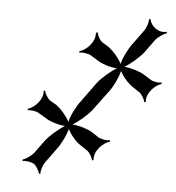

<svg xmlns="http://www.w3.org/2000/svg" viewBox="-41 -493 482 527"><g transform="rotate(5 200.5 -230.0)"><path d="M39 -180V-176C46 -178 63 -176 70 -171L89 -160C101 -151 127 -143 145 -142C128 -132 105 -112 94 -98L67 -61C60 -52 44 -42 37 -40V-36C44 -38 61 -36 69 -31C76 -26 84 -12 85 -5L89 -6C88 -13 93 -30 100 -39L127 -76C138 -90 152 -117 156 -135C163 -120 179 -101 192 -93L210 -81C218 -76 226 -62 227 -54L231 -56C228 -81 254 -106 272 -110L271 -114C264 -112 247 -114 239 -119L221 -131C208 -139 183 -147 165 -148C182 -158 205 -178 216 -192L257 -247C268 -261 281 -288 285 -306C292 -291 309 -272 322 -264L340 -252C347 -247 355 -233 356 -226L360 -227C357 -251 381 -275 399 -280V-284C392 -282 375 -284 368 -289L349 -301C336 -309 311 -317 293 -318C310 -328 333 -348 344 -362L371 -399C378 -408 394 -418 401 -420V-424C376 -417 355 -439 353 -455L349 -454C350 -447 345 -430 338 -421L311 -384C300 -370 286 -343 282 -325C275 -340 258 -359 246 -368L228 -379C220 -384 213 -398 212 -406L207 -404C210 -379 184 -354 166 -350L167 -346C174 -348 191 -346 199 -341L217 -330C229 -321 255 -313 273 -312C256 -302 233 -282 222 -268L182 -213C171 -199 157 -172 153 -154C146 -169 129 -188 117 -197L98 -208C91 -213 83 -227 82 -234L78 -233C81 -208 56 -185 39 -180Z"/></g></svg>

Font: Armata Saber
Style: RgIta
Weight: 400
Designer: Jasper
Foundry: Cannot Into Space Fonts
Version: Version 0.970